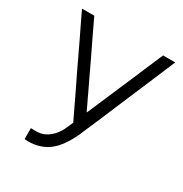

<svg xmlns="http://www.w3.org/2000/svg" viewBox="-167 -833 920 967"><g transform="rotate(30 293.5 -349.5)"><path d="M314.5 -265.6Q335 -312.5 355.5 -360.4Q376 -408.2 396.5 -456.1Q411.1 -491.2 426.8 -526.4Q441.4 -561.5 457 -597.7Q468.8 -625 480.5 -652.3Q492.2 -679.7 503.9 -707Q504.9 -707 506.8 -707Q507.8 -707 508.8 -707Q510.7 -707 512.7 -707Q514.6 -707 516.6 -707Q521.5 -707 525.4 -707Q529.3 -707 534.2 -707Q538.1 -707 542 -707Q546.9 -707 550.8 -707Q556.6 -707 562.5 -707Q567.4 -707 573.2 -707Q573.2 -707 574.2 -706.1Q573.2 -703.1 570.3 -697.3Q543.9 -634.8 517.6 -572.3Q491.2 -510.7 464.8 -448.2Q446.3 -405.3 428.7 -363.3Q410.2 -320.3 392.6 -277.3Q387.7 -267.6 382.8 -254.9Q377 -241.2 371.1 -227.5Q359.4 -201.2 349.6 -177.7Q339.8 -154.3 337.9 -150.4Q325.2 -122.1 309.6 -97.7Q294.9 -73.2 274.4 -50.8Q260.7 -37.1 245.1 -25.4Q229.5 -14.6 210.9 -6.8Q186.5 2.9 162.1 5.9Q147.5 7.8 131.8 7.8Q121.1 7.8 110.4 6.8Q110.4 4.9 110.4 3.9Q110.4 2 110.4 0Q110.4 -5.9 110.4 -11.7Q110.4 -17.6 110.4 -23.4Q110.4 -27.3 110.4 -31.2Q110.4 -35.2 110.4 -39.1Q110.4 -43.9 110.4 -47.9Q110.4 -52.7 110.4 -57.6Q112.3 -57.6 114.3 -56.6Q116.2 -56.6 119.1 -56.6Q134.8 -55.7 150.4 -56.6Q165 -57.6 180.7 -62.5Q195.3 -68.4 208 -77.1Q219.7 -85.9 231.4 -97.7Q249 -117.2 258.8 -136.7Q267.6 -155.3 270.5 -162.1Q272.5 -165 273.4 -168.9Q275.4 -171.9 276.4 -175.8Q277.3 -177.7 278.3 -179.7Q279.3 -182.6 280.3 -184.6Q281.2 -184.6 281.2 -185.5Q281.2 -186.5 281.2 -187.5Q253.9 -244.1 226.6 -301.8Q199.2 -359.4 170.9 -417Q152.3 -457 132.8 -497.1Q113.3 -537.1 94.7 -577.1Q79.1 -609.4 63.5 -641.6Q48.8 -672.9 33.2 -705.1Q33.2 -706.1 34.2 -707Q37.1 -707 43.9 -707Q49.8 -707 56.6 -707Q62.5 -707 69.3 -707Q73.2 -707 77.1 -707Q82 -707 85.9 -707Q90.8 -707 94.7 -707Q99.6 -707 103.5 -707Q104.5 -706.1 104.5 -705.1Q105.5 -704.1 105.5 -703.1Q129.9 -651.4 154.3 -600.6Q179.7 -548.8 204.1 -497.1Q220.7 -461.9 237.3 -426.8Q254.9 -391.6 271.5 -355.5Q276.4 -343.8 282.2 -332Q288.1 -320.3 293.9 -308.6Q298.8 -297.9 303.7 -287.1Q309.6 -276.4 314.5 -265.6Z"/></g></svg>

Font: LeFont
Style: Light
Weight: 300
Designer: Leryon MEDIA
Version: Version 1.0